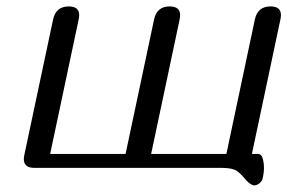

<svg xmlns="http://www.w3.org/2000/svg" viewBox="-20 -520 895 598"><path d="M799.3 -22.5Q802.2 -10.7 802.2 2.4Q802.2 18.1 798.3 35.2Q796.4 43.9 788.1 50.8Q780.3 57.1 771 57.6Q758.3 54.7 746.1 40.5Q730.5 21.5 718.8 13.2Q706.1 3.4 673.3 2.9H87.4Q54.2 2.9 54.2 -24.4Q54.2 -30.3 55.7 -37.1L145.5 -460Q154.3 -500 194.3 -500Q226.6 -500 226.6 -473.1Q226.6 -467.3 225.1 -460L136.2 -40.5H371.1L460 -460Q468.8 -500 508.3 -500Q541 -500 541 -473.1Q541 -467.3 539.6 -460L450.7 -40.5H685.1L773.9 -460Q782.7 -500 822.8 -500Q855 -500 855 -473.1Q855 -467.3 853.5 -460L764.6 -40.5H783.7Q795.4 -40.5 799.3 -22.5Z"/></svg>

Font: inglobal
Style: Italic
Weight: 400
Italic angle: -12°
Designer: Andrey Kochetov, Denis Davydov, Evgeny Yurtaev
Foundry: inglobal
Version: Version 1.00 September 25, 2014, initial release